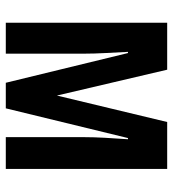

<svg xmlns="http://www.w3.org/2000/svg" viewBox="12 -594 583 646"><g transform="rotate(90 303.0 -271.5)"><path d="M549 -543V0H442V-267Q442 -295 444 -332Q446 -369 449 -411H445L345 0H259L159 -411H155Q157 -372 159 -334.5Q161 -297 161 -267V0H57V-543H215L302 -172L391 -543Z"/></g></svg>

Font: Noto Sans Display ExtraCondensed SemiBold
Style: Regular
Weight: 600
Width: 2
Designer: Monotype Design Team
Foundry: Monotype Imaging Inc.
Version: Version 2.003